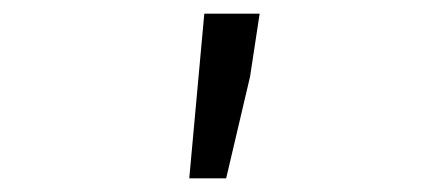

<svg xmlns="http://www.w3.org/2000/svg" viewBox="-20 -710 640 281"><path d="M257 -449H311L346 -598L360 -690H279Z"/></svg>

Font: Hasklig
Style: Regular
Weight: 400
Monospace: yes
Designer: Paul D. Hunt, Teo Tuominen
Foundry: Adobe Systems Incorporated
Version: Version 2.030;PS 1.0;hotconv 16.6.51;makeotf.lib2.5.65220